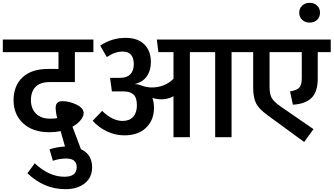

<svg xmlns="http://www.w3.org/2000/svg" viewBox="-40 -971 2361 1359"><path d="M311 -390Q245 -390 212 -356.5Q179 -323 179 -262Q179 -202 215 -166.5Q251 -131 314 -131Q348 -131 365 -135Q354 -177 354 -208Q354 -255 402 -255Q451 -255 501.5 -230.5Q552 -206 552 -171Q552 -147 531 -121Q510 -95 473 -74L533 85Q612 122 612 213Q612 285 560 326.5Q508 368 423 368Q271 368 154 255L206 185Q307 280 416 280Q503 280 503 212Q503 151 428 151Q382 151 334 167L311 86Q363 69 420 66L389 -43Q351 -35 309 -35Q192 -35 124 -98Q56 -161 56 -261Q56 -364 119.5 -423.5Q183 -483 299 -483H374V-602H-20V-691H621V-602H490V-390Z M1709 -691V-602H1599V0H1483V-602H1304V0H1188V-290Q1149 -268 1104 -268Q1070 -268 1039 -278Q1050 -245 1050 -208Q1050 -121 994 -67Q938 -13 840 -13Q776 -13 717 -41Q658 -69 616 -116L683 -186Q756 -115 828 -115Q876 -115 902.5 -144Q929 -173 929 -226Q929 -280 905 -302Q881 -324 834 -324H752L739 -420H810Q858 -420 882.5 -445Q907 -470 907 -516Q907 -606 828 -606Q773 -606 716 -567L669 -648Q751 -703 849 -703Q935 -703 981.5 -657Q1028 -611 1028 -532Q1028 -472 999 -430.5Q970 -389 912 -376Q935 -376 960 -366Q996 -352 1035 -352Q1125 -352 1188 -413V-602H1081L1070 -691Z M2301 -691V-602H2209V-413Q2209 -322 2165.5 -278.5Q2122 -235 2033 -230L2013 -324Q2058 -331 2077 -349.5Q2096 -368 2096 -418V-602H1868V-353Q1868 -303 1884.5 -275.5Q1901 -248 1951 -214L2179 -57L2113 34L1853 -156Q1791 -201 1771.5 -242Q1752 -283 1752 -353V-602H1669V-691Z M2204.5 -830.5Q2184 -811 2152 -811Q2120 -811 2099 -830.5Q2078 -850 2078 -881Q2078 -912 2099 -931.5Q2120 -951 2152 -951Q2184 -951 2204.5 -931.5Q2225 -912 2225 -881Q2225 -850 2204.5 -830.5Z"/></svg>

Font: FiraGO Medium
Style: Regular
Weight: 500
Designer: bBox Type
Foundry: bBox Type GmbH
Version: Version 1.001;PS 001.001;hotconv 1.0.88;makeotf.lib2.5.64775